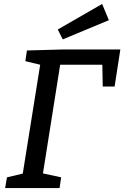

<svg xmlns="http://www.w3.org/2000/svg" viewBox="-20 -950 628 970"><path d="M116 -695 295 -700H588L559 -513H499L497 -623H284L197 -74L289 -54L281 0H6L15 -54L95 -73L183 -623L108 -641ZM530 -848 297 -751 272 -801 496 -930Z"/></svg>

Font: Bitter Pro Medium
Style: Italic
Weight: 500
Italic angle: -9°
Designer: Sol Matas, and Bitter project Authors
Foundry: Sol Matas
Version: Version 1.010